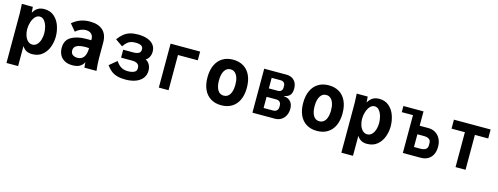

<svg xmlns="http://www.w3.org/2000/svg" viewBox="-19 -1348 6039 2326"><g transform="rotate(15 3000.0 -185.0)"><path d="M52 -527.5 50.5 -550H188.5L194 -477.5Q219.5 -522 253 -541Q286.5 -560 332 -560Q407 -560 456.2 -517Q505.5 -474 528.2 -408.2Q551 -342.5 551 -273Q551 -206.5 528 -142.8Q505 -79 454.5 -36.5Q404 6 326 6Q284.5 6 254.2 -10.2Q224 -26.5 202 -61.5V189.5H56V-432.5Q56 -473.5 52 -527.5ZM405.5 -274.5Q405.5 -316 394 -358.5Q382.5 -401 359 -429.5Q335.5 -458 302 -458Q268.5 -458 243.5 -429.8Q218.5 -401.5 205.2 -358.2Q192 -315 192 -272.5Q192 -231.5 204.5 -193.2Q217 -155 241.5 -130.8Q266 -106.5 300 -106.5Q333.5 -106.5 357.5 -131Q381.5 -155.5 393.5 -194Q405.5 -232.5 405.5 -274.5Z M654.5 -161.5Q654.5 -258 727.2 -300.2Q800 -342.5 914.5 -342.5H977V-362Q977 -383 967 -402Q957 -421 936 -432.8Q915 -444.5 884 -444.5Q851.5 -444.5 818.5 -430.8Q785.5 -417 757 -391L685 -477Q733.5 -518 786.5 -537.5Q839.5 -557 904.5 -557Q1011 -557 1067.5 -505.2Q1124 -453.5 1124 -353V-159.5Q1124 -121.5 1126.5 -85Q1129 -48.5 1134 0H983Q978 -32.5 977.5 -67Q957.5 -28.5 923 -9.2Q888.5 10 833.5 10Q774 10 733.8 -12.8Q693.5 -35.5 674 -74.2Q654.5 -113 654.5 -161.5ZM976 -243.5Q957.5 -245 934 -245Q859.5 -245 822.5 -225.5Q785.5 -206 785.5 -165Q785.5 -128 809 -110.5Q832.5 -93 868 -93Q921 -93 948.5 -131.2Q976 -169.5 976 -243.5Z M1257.5 -105 1350.5 -182Q1381 -136.5 1416 -115.5Q1451 -94.5 1500 -94.5Q1549 -94.5 1579.2 -109.2Q1609.5 -124 1609.5 -153.5V-168.5Q1609.5 -197.5 1586.8 -214.8Q1564 -232 1517 -232H1380.5V-331.5H1507Q1549.5 -331.5 1574 -345.2Q1598.5 -359 1598.5 -386.5V-398.5Q1598.5 -453 1503 -453Q1468.5 -453 1443.8 -444.8Q1419 -436.5 1398.8 -418.2Q1378.5 -400 1356.5 -367.5L1264.5 -431.5Q1296.5 -475 1329.8 -502.2Q1363 -529.5 1406 -543Q1449 -556.5 1507 -556.5Q1577 -556.5 1627.5 -538Q1678 -519.5 1704.8 -484.5Q1731.5 -449.5 1731.5 -401Q1731.5 -363.5 1716 -333.5Q1700.5 -303.5 1673.5 -288.5Q1705.5 -273.5 1724 -240.5Q1742.5 -207.5 1742.5 -164.5Q1742.5 -111 1712.8 -71.5Q1683 -32 1627.8 -10.5Q1572.5 11 1498 11Q1438 11 1394.5 -1.5Q1351 -14 1318.5 -39.2Q1286 -64.5 1257.5 -105Z M1916 -551H2286.5V-441.5H2038V0H1916Z M2453 -273.5Q2453 -363.5 2483 -427.8Q2513 -492 2568.5 -526Q2624 -560 2700 -560Q2776 -560 2831.5 -526.2Q2887 -492.5 2917 -428Q2947 -363.5 2947 -273.5Q2947 -185.5 2917.8 -121.5Q2888.5 -57.5 2833 -23Q2777.5 11.5 2700 11.5Q2622.5 11.5 2566.8 -23Q2511 -57.5 2482 -121.5Q2453 -185.5 2453 -273.5ZM2803 -273.5Q2803 -324.5 2790.5 -361.8Q2778 -399 2754.8 -419Q2731.5 -439 2699.5 -439Q2651.5 -439 2624.2 -395Q2597 -351 2597 -273.5Q2597 -196.5 2623.2 -152.8Q2649.5 -109 2699.5 -109Q2749 -109 2776 -153Q2803 -197 2803 -273.5Z M3090 -551.5H3368.5Q3410 -551.5 3440.5 -534.5Q3471 -517.5 3487.2 -486Q3503.5 -454.5 3503.5 -411.5Q3503.5 -359 3480.5 -330.2Q3457.5 -301.5 3407.5 -295V-291Q3465 -286 3493.2 -252.2Q3521.5 -218.5 3521.5 -165Q3521.5 -119 3503.2 -81.2Q3485 -43.5 3451 -21.8Q3417 0 3371.5 0H3090ZM3388 -151.5V-170Q3388 -198.5 3371.5 -214.2Q3355 -230 3327.5 -230H3206V-90H3323.5Q3354 -90 3371 -106.5Q3388 -123 3388 -151.5ZM3376 -392V-410.5Q3376 -437 3360.8 -452.5Q3345.5 -468 3319.5 -468H3206V-335.5H3319.5Q3345.5 -335.5 3360.8 -350.5Q3376 -365.5 3376 -392Z M3653 -273.5Q3653 -363.5 3683 -427.8Q3713 -492 3768.5 -526Q3824 -560 3900 -560Q3976 -560 4031.5 -526.2Q4087 -492.5 4117 -428Q4147 -363.5 4147 -273.5Q4147 -185.5 4117.8 -121.5Q4088.5 -57.5 4033 -23Q3977.5 11.5 3900 11.5Q3822.5 11.5 3766.8 -23Q3711 -57.5 3682 -121.5Q3653 -185.5 3653 -273.5ZM4003 -273.5Q4003 -324.5 3990.5 -361.8Q3978 -399 3954.8 -419Q3931.5 -439 3899.5 -439Q3851.5 -439 3824.2 -395Q3797 -351 3797 -273.5Q3797 -196.5 3823.2 -152.8Q3849.5 -109 3899.5 -109Q3949 -109 3976 -153Q4003 -197 4003 -273.5Z M4252 -527.5 4250.5 -550H4388.5L4394 -477.5Q4419.5 -522 4453 -541Q4486.5 -560 4532 -560Q4607 -560 4656.2 -517Q4705.5 -474 4728.2 -408.2Q4751 -342.5 4751 -273Q4751 -206.5 4728 -142.8Q4705 -79 4654.5 -36.5Q4604 6 4526 6Q4484.5 6 4454.2 -10.2Q4424 -26.5 4402 -61.5V189.5H4256V-432.5Q4256 -473.5 4252 -527.5ZM4605.5 -274.5Q4605.5 -316 4594 -358.5Q4582.5 -401 4559 -429.5Q4535.5 -458 4502 -458Q4468.5 -458 4443.5 -429.8Q4418.5 -401.5 4405.2 -358.2Q4392 -315 4392 -272.5Q4392 -231.5 4404.5 -193.2Q4417 -155 4441.5 -130.8Q4466 -106.5 4500 -106.5Q4533.5 -106.5 4557.5 -131Q4581.5 -155.5 4593.5 -194Q4605.5 -232.5 4605.5 -274.5Z M4976.5 -474.5H4836V-551.5H5088V-371.5H5198.5Q5247 -371.5 5286 -348.2Q5325 -325 5347.2 -282.2Q5369.5 -239.5 5369.5 -183Q5369.5 -124.5 5348.2 -83.2Q5327 -42 5288.8 -21Q5250.5 0 5199.5 0H4976.5ZM5257.5 -171V-199Q5257.5 -233 5234 -248.8Q5210.5 -264.5 5170 -264.5H5088V-105H5170Q5210.5 -105 5234 -121Q5257.5 -137 5257.5 -171Z M5637.5 -437.5H5470V-550H5930V-437.5H5763V0H5637.5Z"/></g></svg>

Font: JuliaMono ExtraBold
Style: Regular
Weight: 800
Monospace: yes
Designer: cormullion
Foundry: corm
Version: Version 0.055; ttfautohint (v1.8.4)